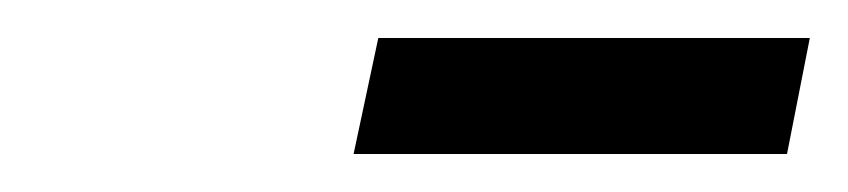

<svg xmlns="http://www.w3.org/2000/svg" viewBox="-20 -694 446 101"><path d="M166 -613 179 -674H406L394 -613Z"/></svg>

Font: Source Serif 4
Style: Italic
Weight: 400
Italic angle: -12°
Designer: Frank Grießhammer
Foundry: Adobe Systems Incorporated
Version: Version 4.004;hotconv 1.0.116;makeotfexe 2.5.65601